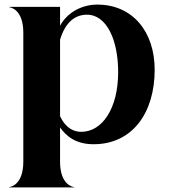

<svg xmlns="http://www.w3.org/2000/svg" viewBox="-20 -616 734 836"><path d="M387.5 12C557.5 12 653.5 -126 653.5 -312C653.5 -478 557.5 -596 403.5 -596C335.5 -596 272.5 -561 241.5 -504V-586H20V-584.5C25.5 -584.5 81.5 -575 81.5 -474V88C81.5 189 25.5 198.5 20 198.5V200H303V198.5C297.5 198.5 241.5 189 241.5 88V-61C267.5 -25 307.5 12 387.5 12ZM241.5 -110V-443C264.5 -520 307.5 -552 358.5 -552C445.5 -552 494.5 -440 494.5 -302C494.5 -144 425.5 -42 333.5 -42C304.5 -42 267.5 -55 241.5 -110Z"/></svg>

Font: Beautique Display Medium
Style: Bold
Weight: 900
Designer: Nhat-Quang Ngo
Version: Version 1.100;Glyphs 3.2.3 (3260)